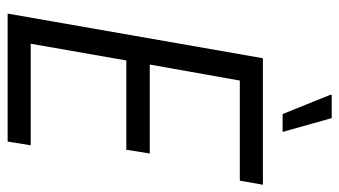

<svg xmlns="http://www.w3.org/2000/svg" viewBox="-218 -694 911 516"><g transform="rotate(90 238.0 -435.5)"><path d="M16 0 136 -686H476L465 -624H196L153 -382H392L382 -319H142L97 -62H370L360 0ZM286 -739 234 -868 235 -871H297L334 -739Z"/></g></svg>

Font: Archivo ExtraCondensed Light
Style: Italic
Weight: 300
Width: 2
Italic angle: -10°
Designer: Hector Gatti
Foundry: Omnibus-Type
Version: Version 2.001